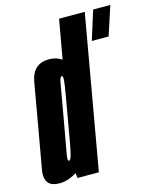

<svg xmlns="http://www.w3.org/2000/svg" viewBox="-146 -866 775 950"><g transform="rotate(-15 241.0 -391.0)"><path d="M133 0 129.5 -26Q85 2.5 41 2.5Q2 2.5 -15 -16.5Q-35 -38.5 -26.5 -86Q-11 -174.5 11.5 -301Q33.5 -428 49.2 -516Q65 -604 148 -604Q184 -604 213 -585L248.5 -785H380L242 0ZM376.5 -636.5 423 -785H511L462.5 -636.5ZM142 -180 181.5 -405Q182 -406.5 182 -408L185.5 -429Q191.5 -464 193 -482.5Q195 -504 189 -506.5Q188 -507 187.5 -507Q178.5 -507 173.2 -475.8Q168 -444.5 142.5 -301Q117 -156 111 -125Q106 -97 112.5 -94Q113.5 -93.5 114.5 -93.5Q122.5 -93.5 129 -118Q134.5 -138.5 142 -180Z"/></g></svg>

Font: Anybody UltraCondensed Regular
Style: Bold Italic
Weight: 700
Width: 1
Italic angle: -10°
Designer: Tyler Finck
Foundry: Etcetera Type Company
Version: Version 1.010; ttfautohint (v1.8.3) -l 8 -r 50 -G 200 -x 14 